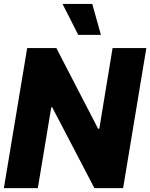

<svg xmlns="http://www.w3.org/2000/svg" viewBox="-25 -977 780 997"><path d="M734.9 -727.5 614.3 0H465.3L246.1 -419.9H241.2L171.4 0H-4.9L116.2 -727.5H267.6L484.4 -308.6H490.7L559.6 -727.5ZM381.3 -795.9 299.8 -956.5H454.1L499 -795.9Z"/></svg>

Font: Inter Tight ExtraBold
Style: Italic
Weight: 800
Italic angle: -9.39999°
Designer: Rasmus Andersson
Foundry: rsms
Version: Version 3.004